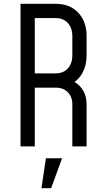

<svg xmlns="http://www.w3.org/2000/svg" viewBox="-20 -770 552 1010"><path d="M88 0V-750H273Q347 -750 391.2 -703.5Q435.5 -657 435.5 -580V-479Q435.5 -427 414.2 -387.5Q393 -348 354 -327.5L350.5 -349.5Q390.5 -334 413 -300.5Q435.5 -267 435.5 -221.5V0H360.5V-221.5Q360.5 -260.5 336.8 -284.8Q313 -309 273 -309H163V0ZM163 -384H273Q313 -384 336.8 -410Q360.5 -436 360.5 -479V-580Q360.5 -623 336.8 -649Q313 -675 273 -675H163ZM198 220 221.5 62.5H306.5L249 220Z"/></svg>

Font: Mohave Light
Style: Regular
Weight: 400
Version: Version 2.003